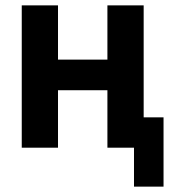

<svg xmlns="http://www.w3.org/2000/svg" viewBox="-20 -550 629 715"><path d="M589 145V-113H515V-530H380V-328H196V-530H61V0H196V-214H380V0H479V145Z"/></svg>

Font: Iosevka Sparkle Extrabold
Style: Regular
Weight: 800
Designer: Belleve Invis
Foundry: Belleve Invis
Version: Version 4.5.0; ttfautohint (v1.8.3)